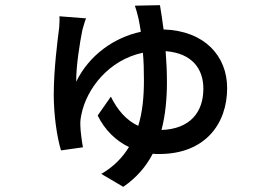

<svg xmlns="http://www.w3.org/2000/svg" viewBox="-20 -641 1040 743"><path d="M605 -138C620 -196 626 -258 626 -323C626 -364 624 -405 621 -443C725 -435 767 -373 767 -298C767 -208 717 -142 605 -138ZM502 -619C507 -604 512 -587 516 -569C519 -555 522 -538 525 -518C422 -496 325 -428 275 -325C274 -384 289 -477 299 -526C303 -538 307 -556 313 -570L210 -578C211 -567 210 -550 209 -534C203 -487 188 -373 188 -275C188 -197 200 -112 216 -59L301 -71C297 -91 291 -137 291 -154C290 -170 292 -184 295 -198C315 -297 400 -409 533 -437C536 -405 537 -370 537 -331C537 -269 532 -209 515 -154C469 -175 434 -216 409 -267L358 -194C386 -137 429 -96 479 -72C454 -31 420 4 372 32L457 82C508 47 545 4 571 -46C579 -45 588 -45 596 -45C774 -45 859 -162 859 -300C859 -424 772 -522 613 -527C608 -565 603 -598 599 -621Z"/></svg>

Font: Noto Sans CJK KR Medium
Style: Regular
Weight: 500
Designer: Ryoko NISHIZUKA (kana & ideographs); Paul D. Hunt (Latin, Greek & Cyrillic); Wenlong ZHANG (bopomofo); Sandoll Communica
Foundry: Adobe Systems Incorporated
Version: Version 1.004;PS 1.004;hotconv 1.0.82;makeotf.lib2.5.63406